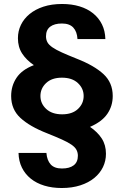

<svg xmlns="http://www.w3.org/2000/svg" viewBox="-20 -726 622 964"><path d="M70 -534Q70 -570 85 -601Q100 -632 128.5 -655.5Q157 -679 198 -692.5Q239 -706 292 -706Q340 -706 379.5 -694Q419 -682 447.5 -659Q476 -636 492 -603.5Q508 -571 509 -530H369Q367 -567 348 -587.5Q329 -608 291 -608Q253 -608 232 -592Q211 -576 211 -544Q211 -527 218 -514Q225 -501 243 -488.5Q261 -476 291 -462.5Q321 -449 366 -431Q453 -397 499.5 -354Q546 -311 546 -244Q546 -194 519 -154.5Q492 -115 432 -89Q470 -63 491 -30.5Q512 2 512 46Q512 82 497 113Q482 144 453.5 167.5Q425 191 383.5 204.5Q342 218 290 218Q242 218 202.5 206Q163 194 134.5 171Q106 148 90 115.5Q74 83 73 42H213Q216 79 234.5 99.5Q253 120 291 120Q329 120 350 104Q371 88 371 56Q371 40 364 26.5Q357 13 339 0.5Q321 -12 291 -25.5Q261 -39 216 -57Q129 -91 82.5 -134Q36 -177 36 -244Q36 -295 63 -335.5Q90 -376 150 -399Q112 -425 91 -457.5Q70 -490 70 -534ZM400 -244Q400 -282 371 -309Q342 -336 291 -336Q240 -336 211.5 -309Q183 -282 183 -244Q183 -206 212 -179Q241 -152 292 -152Q343 -152 371.5 -179Q400 -206 400 -244Z"/></svg>

Font: SVN-Poppins SemiBold
Style: Regular
Weight: 600
Designer: Ninad Kale (Devanagari), Jonny Pinhorn (Latin)
Foundry: Indian Type Foundry
Version: Version 3.002 2017